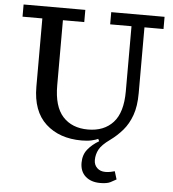

<svg xmlns="http://www.w3.org/2000/svg" viewBox="-59 -724 906 1004"><g transform="rotate(5 394.0 -222.5)"><path d="M504 225Q456 225 427 199.5Q398 174 398 128Q398 86 421 57.5Q444 29 480 8L474 -4Q462 2 440 7Q418 12 388 12Q271 12 199.5 -53.5Q128 -119 128 -248V-606H24V-670H348V-606H236V-264Q236 -153 284 -100.5Q332 -48 416 -48Q500 -48 548 -100.5Q596 -153 596 -264V-606H484V-670H764V-606H664V-260Q664 -192 647 -144.5Q630 -97 601 -63.5Q572 -30 536 -4Q494 26 480 52Q466 78 466 108Q466 133 482.5 149Q499 165 526 165Q540 165 552.5 162.5Q565 160 575 157L588 199Q575 207 557 216Q539 225 504 225Z"/></g></svg>

Font: Source Serif 4 Caption
Style: Regular
Weight: 400
Designer: Frank Grießhammer
Foundry: Adobe Systems Incorporated
Version: Version 4.004;hotconv 1.0.117;makeotfexe 2.5.65602